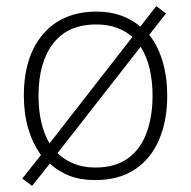

<svg xmlns="http://www.w3.org/2000/svg" viewBox="-20 -579 625 628"><path d="M527 -266Q527 -185 500.5 -122.5Q474 -60 421.5 -25Q369 10 291 10Q244 10 207.5 -4Q171 -18 143 -44L85 29L53 5L114 -72Q87 -109 72.5 -158Q58 -207 58 -266Q58 -394 121 -467.5Q184 -541 296 -541Q341 -541 376.5 -528Q412 -515 439 -492L491 -559L523 -535L468 -465Q497 -429 512 -377.5Q527 -326 527 -266ZM106 -266Q106 -219 115 -179.5Q124 -140 142 -110L413 -458Q392 -477 362.5 -488Q333 -499 295 -499Q202 -499 154 -437Q106 -375 106 -266ZM479 -266Q479 -313 469.5 -354Q460 -395 440 -426L168 -78Q191 -56 222 -43.5Q253 -31 292 -31Q356 -31 397.5 -60.5Q439 -90 459 -143.5Q479 -197 479 -266Z"/></svg>

Font: Noto Sans Syriac Eastern ExtraLight
Style: Regular
Weight: 250
Designer: Patrick Giasson and the Monotype Design Team
Foundry: Monotype Imaging Inc.
Version: Version 3.001